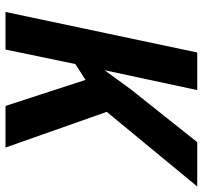

<svg xmlns="http://www.w3.org/2000/svg" viewBox="-40 -714 754 715"><g transform="rotate(90 337.5 -357.0)"><path d="M176 -714H316L242 -369L312 -465L510 -714H675L397 -377L530 0H375L278 -298L219 -260L165 0H25Z"/></g></svg>

Font: Noto Sans Display
Style: Bold Italic
Weight: 700
Italic angle: -12°
Designer: Monotype Design team
Foundry: Monotype Imaging Inc.
Version: Version 1.000